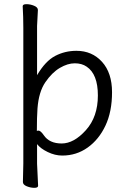

<svg xmlns="http://www.w3.org/2000/svg" viewBox="-20 -730 612 922"><path d="M157 -101Q161 -103 164 -103Q175 -103 190 -81Q217 -41 276 -41Q335 -41 392.5 -105Q450 -169 450 -271.5Q450 -374 396 -410Q373 -426 339 -426Q305 -426 267.5 -404Q230 -382 198 -335.5Q166 -289 160 -209Q157 -167 157 -101ZM90 144 92 55V-596Q92 -649 89 -700Q89 -710 107 -710Q125 -710 143.5 -702.5Q162 -695 162 -682L158 -605V-369Q198 -437 245 -461.5Q292 -486 347 -486Q422 -486 470 -433Q518 -380 518 -287Q518 -194 486.5 -127Q455 -60 401 -21.5Q347 17 279 17Q244 17 209 0Q174 -17 158 -38V56L163 162Q163 172 145 172Q127 172 108.5 164.5Q90 157 90 144Z"/></svg>

Font: LXGW WenKai Lite
Style: Regular
Weight: 400
Designer: LXGW / Fontworks Inc.
Foundry: LXGW / Fontworks Inc.
Version: Version 1.511; March 25, 2025